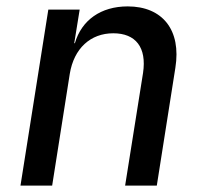

<svg xmlns="http://www.w3.org/2000/svg" viewBox="-20 -580 640 600"><path d="M44 0H143L198 -349C211 -429 263 -476 334 -476C404 -476 439 -432 427 -352L371 0H470L528 -368C547 -486 488 -560 379 -560C295 -560 235 -517 214 -445H212L229 -550H131Z"/></svg>

Font: JetBrains Mono Medium
Style: Italic
Weight: 436
Italic angle: -9°
Monospace: yes
Designer: Philipp Nurullin, Konstantin Bulenkov
Foundry: JetBrains
Version: Version 2.305